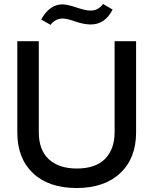

<svg xmlns="http://www.w3.org/2000/svg" viewBox="-20 -936 771 965"><path d="M67 -270V-729H175V-272Q175 -182 225.5 -135.5Q276 -89 366 -89Q460 -89 508 -137.5Q556 -186 556 -272V-729H664V-270Q664 -141 584.5 -66Q505 9 365 9Q225 9 146 -65.5Q67 -140 67 -270ZM436 -813Q402 -813 358.5 -828Q315 -843 296 -843Q258 -843 234 -811L187 -838Q229 -914 294 -914Q318 -914 365.5 -898Q413 -882 436 -883Q474 -883 498 -916L546 -888Q508 -813 436 -813Z"/></svg>

Font: Mona Sans Medium
Style: Regular
Weight: 500
Designer: Deni Anggara
Foundry: GitHub
Version: Version 2.000;Glyphs 3.2.3 (3260)